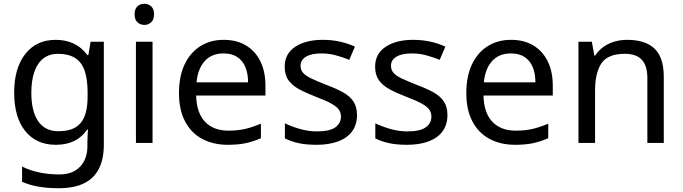

<svg xmlns="http://www.w3.org/2000/svg" viewBox="-20 -757 3617 1017"><path d="M275 -546Q328 -546 370.5 -526Q413 -506 443 -465H448L460 -536H530V9Q530 85 504 136.5Q478 188 425 214Q372 240 290 240Q232 240 183.5 231.5Q135 223 97 206V125Q135 145 186 156Q237 167 295 167Q364 167 403.5 126.5Q443 86 443 16V-5Q443 -17 444 -39.5Q445 -62 446 -71H442Q414 -30 372.5 -10Q331 10 276 10Q172 10 113.5 -63Q55 -136 55 -267Q55 -395 113.5 -470.5Q172 -546 275 -546ZM287 -472Q242 -472 210.5 -448Q179 -424 162.5 -378Q146 -332 146 -266Q146 -167 182.5 -114.5Q219 -62 289 -62Q330 -62 359 -72.5Q388 -83 407 -105.5Q426 -128 435 -163Q444 -198 444 -246V-267Q444 -340 427.5 -385Q411 -430 376 -451Q341 -472 287 -472Z M788 -536V0H700V-536ZM745 -737Q765 -737 780.5 -723.5Q796 -710 796 -681Q796 -653 780.5 -639Q765 -625 745 -625Q723 -625 708 -639Q693 -653 693 -681Q693 -710 708 -723.5Q723 -737 745 -737Z M1165 -546Q1234 -546 1283.5 -516Q1333 -486 1359.5 -431.5Q1386 -377 1386 -304V-251H1019Q1021 -160 1065.5 -112.5Q1110 -65 1190 -65Q1241 -65 1280.5 -74.5Q1320 -84 1362 -102V-25Q1321 -7 1281 1.5Q1241 10 1186 10Q1110 10 1051.5 -21Q993 -52 960.5 -113.5Q928 -175 928 -264Q928 -352 957.5 -415Q987 -478 1040.5 -512Q1094 -546 1165 -546ZM1164 -474Q1101 -474 1064.5 -433.5Q1028 -393 1021 -321H1294Q1294 -367 1280 -401Q1266 -435 1237.5 -454.5Q1209 -474 1164 -474Z M1871 -148Q1871 -96 1845 -61Q1819 -26 1771 -8Q1723 10 1657 10Q1601 10 1560.5 1Q1520 -8 1489 -24V-104Q1521 -88 1566.5 -74.5Q1612 -61 1659 -61Q1726 -61 1756 -82.5Q1786 -104 1786 -140Q1786 -160 1775 -176Q1764 -192 1735.5 -208Q1707 -224 1654 -244Q1602 -264 1565 -284Q1528 -304 1508 -332Q1488 -360 1488 -404Q1488 -472 1543.5 -509Q1599 -546 1689 -546Q1738 -546 1780.5 -536.5Q1823 -527 1860 -510L1830 -440Q1796 -454 1759 -464Q1722 -474 1683 -474Q1629 -474 1600.5 -456.5Q1572 -439 1572 -409Q1572 -387 1585 -371.5Q1598 -356 1628.5 -341.5Q1659 -327 1710 -307Q1761 -288 1797 -268Q1833 -248 1852 -219.5Q1871 -191 1871 -148Z M2350 -148Q2350 -96 2324 -61Q2298 -26 2250 -8Q2202 10 2136 10Q2080 10 2039.5 1Q1999 -8 1968 -24V-104Q2000 -88 2045.5 -74.5Q2091 -61 2138 -61Q2205 -61 2235 -82.5Q2265 -104 2265 -140Q2265 -160 2254 -176Q2243 -192 2214.5 -208Q2186 -224 2133 -244Q2081 -264 2044 -284Q2007 -304 1987 -332Q1967 -360 1967 -404Q1967 -472 2022.5 -509Q2078 -546 2168 -546Q2217 -546 2259.5 -536.5Q2302 -527 2339 -510L2309 -440Q2275 -454 2238 -464Q2201 -474 2162 -474Q2108 -474 2079.5 -456.5Q2051 -439 2051 -409Q2051 -387 2064 -371.5Q2077 -356 2107.5 -341.5Q2138 -327 2189 -307Q2240 -288 2276 -268Q2312 -248 2331 -219.5Q2350 -191 2350 -148Z M2687 -546Q2756 -546 2805.5 -516Q2855 -486 2881.5 -431.5Q2908 -377 2908 -304V-251H2541Q2543 -160 2587.5 -112.5Q2632 -65 2712 -65Q2763 -65 2802.5 -74.5Q2842 -84 2884 -102V-25Q2843 -7 2803 1.5Q2763 10 2708 10Q2632 10 2573.5 -21Q2515 -52 2482.5 -113.5Q2450 -175 2450 -264Q2450 -352 2479.5 -415Q2509 -478 2562.5 -512Q2616 -546 2687 -546ZM2686 -474Q2623 -474 2586.5 -433.5Q2550 -393 2543 -321H2816Q2816 -367 2802 -401Q2788 -435 2759.5 -454.5Q2731 -474 2686 -474Z M3302 -546Q3398 -546 3447 -499.5Q3496 -453 3496 -349V0H3409V-343Q3409 -408 3380 -440Q3351 -472 3289 -472Q3200 -472 3166 -422Q3132 -372 3132 -278V0H3044V-536H3115L3128 -463H3133Q3151 -491 3177.5 -509.5Q3204 -528 3236 -537Q3268 -546 3302 -546Z"/></svg>

Font: ugurmukhi15
Style: Book
Weight: 400
Designer: Jelle Bosma - Monotype Design Team
Foundry: Monotype Imaging Inc.
Version: Version 2.003